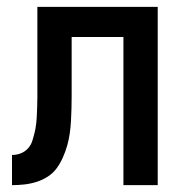

<svg xmlns="http://www.w3.org/2000/svg" viewBox="-20 -540 540 560"><path d="M15 0V-88Q28 -88 40 -92.5Q52 -97 61 -106.5Q70 -116 74 -128.5Q78 -141 81 -153.5Q84 -166 85.5 -179Q87 -192 87.5 -205Q88 -218 88.5 -230.5Q89 -243 89 -256V-520H440V0H340V-432H189V-260Q189 -241 188.5 -223Q188 -205 187 -187Q186 -169 183.5 -151Q181 -133 176 -115.5Q171 -98 163.5 -81Q156 -64 145.5 -49.5Q135 -35 119.5 -25Q104 -15 86.5 -9.5Q69 -4 51 -2Q33 0 15 0Z"/></svg>

Font: Iosevka Term Curly Semibold
Style: Regular
Weight: 600
Designer: Belleve Invis
Foundry: Belleve Invis
Version: Version 32.3.0